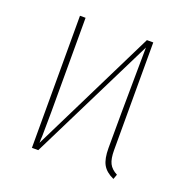

<svg xmlns="http://www.w3.org/2000/svg" viewBox="-101 -611 683 709"><g transform="rotate(20 241.0 -257.0)"><path d="M425 -14 418 5Q387 -9 374.5 -31.5Q362 -54 362 -96Q362 -224 364 -398Q365 -444 365 -492L121 0H96V-519H118V-146L117 -52Q116 -44 116 -27L359 -519H384V-96Q384 -62 393 -44Q402 -26 425 -14Z"/></g></svg>

Font: Fira Sans Extra Condensed Thin
Style: Regular
Weight: 250
Width: 1
Designer: Carrois Corporate & Edenspiekermann AG
Foundry: Carrois Corporate GbR & Edenspiekermann AG
Version: Version 4.203